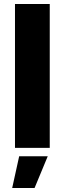

<svg xmlns="http://www.w3.org/2000/svg" viewBox="-20 -740 325 961"><path d="M55 0H229V-720H55ZM41 201H153L219 42H76Z"/></svg>

Font: Fixel Text ExtraBold
Style: Regular
Weight: 800
Width: 4
Designer: AlfaBravo + MacPaw
Foundry: Kyrylo Tkachov, Marchela Mozhyna, Serhii Makarenko, Maria Weinstein, Zakhar Kryvoshyya
Version: Version 1.211